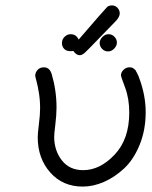

<svg xmlns="http://www.w3.org/2000/svg" viewBox="-20 -689 565 713"><path d="M110.8 -408.2Q110.8 -419.4 119.4 -429.2Q127.9 -439 143.1 -439Q164.1 -439 171.9 -414.1Q189.9 -353 189.9 -290Q189.9 -262.2 185.5 -226.6Q181.2 -190.9 181.2 -181.2Q181.2 -130.4 209.5 -93.8Q237.8 -57.1 289.1 -57.1Q351.1 -57.1 405.5 -114.5Q460 -171.9 460 -271Q460 -322.8 444.6 -363.8Q429.2 -404.8 429.2 -409.2Q429.2 -420.4 438.7 -429.7Q448.2 -439 460.9 -439Q465.8 -439 469.5 -438Q473.1 -437 476.6 -434.1Q480 -431.2 481.9 -429.7Q483.9 -428.2 486.3 -422.6Q488.8 -417 490 -415.5Q491.2 -414.1 494.1 -407Q497.1 -399.9 497.1 -398.9Q521 -335 521 -272Q521 -206.1 498.5 -151.1Q476.1 -96.2 440.9 -63.5Q405.8 -30.8 366 -13.4Q326.2 3.9 287.1 3.9Q212.9 3.9 166.5 -48.6Q120.1 -101.1 120.1 -179.2Q120.1 -194.3 124.5 -228.3Q128.9 -262.2 128.9 -288.1Q128.9 -316.9 124.5 -344Q120.1 -371.1 115.5 -387.7Q110.8 -404.3 110.8 -408.2ZM210 -528.8Q210 -543 220 -552.5Q230 -562 242.2 -562Q263.2 -562 272 -542Q370.1 -655.8 378.9 -664.1Q385.7 -668.9 396 -668.9Q407.2 -668.9 415.5 -660.9Q423.8 -652.8 424.8 -640.1Q424.8 -626 409.2 -609.9Q387.2 -587.9 355 -554.2Q308.1 -505.4 296.6 -494.6Q285.2 -483.9 275.9 -483.9Q263.7 -483.9 252 -500Q248 -499 241.2 -499Q226.1 -499 218 -507.8Q210 -516.6 210 -528.8ZM359.1 -507.6Q350.1 -517.1 350.1 -529.1Q350.1 -541 360.1 -551.5Q370.1 -562 383.1 -562Q396 -562 405 -552.5Q414.1 -543 414.1 -531Q414.1 -519 404.1 -508.5Q394 -498 381.1 -498Q368.2 -498 359.1 -507.6Z"/></svg>

Font: CMU Typewriter Text
Style: LightOblique
Weight: 200
Italic angle: -9.46001°
Version: Version 0.7.0